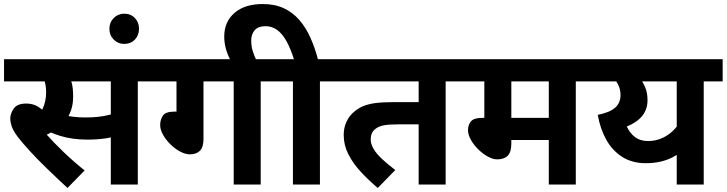

<svg xmlns="http://www.w3.org/2000/svg" viewBox="-20 -916 3607 953"><path d="M305 -512 317 -551Q328 -532 335.5 -506.5Q343 -481 343 -437Q343 -399 333 -370Q323 -341 306 -318L292 -302Q273 -283 249.5 -268Q226 -253 200 -242L208 -252Q246 -209 295.5 -161.5Q345 -114 400 -70L315 17Q261 -33 213 -79.5Q165 -126 128 -166.5Q91 -207 67 -238Q45 -268 38 -289Q31 -310 31 -327Q31 -353 48.5 -377.5Q66 -402 110 -402Q137 -402 158.5 -392Q180 -382 198.5 -362Q217 -342 234 -311L164 -338Q181 -355 190.5 -374Q200 -393 204.5 -414.5Q209 -436 209 -458Q209 -487 201.5 -513.5Q194 -540 184 -553L258 -512H0V-622H468V-512ZM664 -512V0H530V-512H438V-622H758V-512ZM404 -333Q438 -333 466.5 -336Q495 -339 523.5 -346Q552 -353 585 -366V-253Q545 -235 503.5 -229Q462 -223 416 -223Q374 -223 340 -228Q306 -233 279 -241.5Q252 -250 231 -259L246 -357Q271 -350 295.5 -344.5Q320 -339 347 -336Q374 -333 404 -333Z M523 -773Q523 -805 544.5 -826.5Q566 -848 596.8 -848Q629 -848 649.5 -826.5Q670 -805 670 -773Q670 -741 649.5 -719.5Q629 -698 596.8 -698Q566 -698 544.5 -719.5Q523 -741 523 -773Z M990 -512V-226Q990 -186 972.6 -168Q955.1 -150 923 -150Q900 -150 874.5 -163.5Q849 -177 826.5 -199Q804 -221 789.5 -246.5Q775 -272.1 775 -295.9Q775 -322 788.5 -342Q802 -362 846 -362L856 -362V-512H744V-622H1368V-512H1274V0H1140V-512Z M1125 -615Q1107 -650 1100 -678.5Q1093 -707 1093 -734Q1093 -808 1144 -852Q1195 -896 1284 -896Q1344 -896 1389 -875Q1434 -854 1466.5 -816Q1499 -778 1521 -728.5Q1543 -679 1558 -622H1663V-512H1568V0H1434V-512H1354V-622H1439Q1422 -676 1401.5 -712.5Q1381 -749 1355.5 -767.5Q1330 -786 1298 -786Q1262 -786 1244.5 -766.5Q1227 -747 1227 -715Q1227 -685 1235 -660.5Q1243 -636 1254 -614Z M2192 -512V0H2058V-299H1967Q1912 -299 1885.3 -294Q1858.6 -289.1 1842 -275Q1831 -266.5 1825.5 -253.7Q1820 -241 1820 -224Q1820 -202 1833.9 -177.8Q1847.8 -153.6 1875.1 -127.9Q1902.5 -102.1 1942 -72L1855 17Q1809 -22 1770.5 -63.5Q1732 -105 1709 -150.5Q1686 -196 1686 -245.7Q1686 -282 1699.5 -311Q1713 -340 1735 -359Q1754.8 -376.9 1779.9 -387.9Q1805 -399 1840.5 -404Q1876 -409 1928 -409H2058V-512H1648V-622H2286V-512Z M2838 -512V0H2704V-221H2518V-204Q2518 -161 2500 -143Q2482 -125 2448 -125Q2427 -125 2402 -138.5Q2377 -152 2354.5 -174Q2332 -196 2317.5 -221.5Q2303 -247 2303 -270Q2303 -296 2317.5 -313.5Q2332 -331 2374 -331L2384 -331V-512H2272V-622H2933V-512ZM2704 -512H2518V-331H2704Z M3567 -622V-512H3473V0H3339V-207L3371 -171Q3345 -149 3316.5 -134.5Q3288 -120 3255.5 -113Q3223 -106 3185 -106Q3117 -106 3068 -137.5Q3019 -169 2989 -223Q2959 -277 2947 -346Q3004 -357 3032 -380.5Q3060 -404 3060 -445Q3060 -474 3046.5 -499Q3033 -524 3017 -540L3099 -512H2918V-622ZM3108 -512 3145 -547Q3167 -516 3180.5 -487Q3194 -458 3194 -419Q3194 -373 3167.5 -340.5Q3141 -308 3091 -288Q3107 -254 3132.5 -235Q3158 -216 3197 -216Q3248 -216 3292 -244.5Q3336 -273 3364 -326L3339 -228V-512Z"/></svg>

Font: Noto Sans Devanagari
Style: Regular
Weight: 400
Designer: Jelle Bosma - Monotype Design Team
Foundry: Monotype Imaging Inc.
Version: Version 2.003